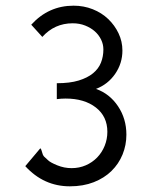

<svg xmlns="http://www.w3.org/2000/svg" viewBox="-20 -645 540 676"><path d="M411 -467Q411 -422 385.5 -385Q360 -348 318 -332Q366 -315 395.5 -271Q425 -227 425 -171Q425 -134 411.5 -101Q398 -68 372.5 -43Q347 -18 310 -3.5Q273 11 226 11Q134 11 69 -60L122 -123Q126 -119 128 -109.5Q130 -100 135 -94L149 -81Q157 -73 181.5 -63Q206 -53 232 -53Q259 -53 282 -63Q305 -73 322 -90.5Q339 -108 348.5 -131.5Q358 -155 358 -181Q358 -235 317.5 -266.5Q277 -298 211 -298Q203 -298 195.5 -297.5Q188 -297 180 -296V-352Q226 -352 257 -361.5Q288 -371 307.5 -387Q327 -403 335.5 -424.5Q344 -446 344 -471Q344 -489 336 -505.5Q328 -522 314 -534.5Q300 -547 280 -555Q260 -563 236 -563Q172 -563 129 -515L90 -558Q151 -625 239 -625Q275 -625 306.5 -612.5Q338 -600 361 -578Q384 -556 397.5 -527.5Q411 -499 411 -467Z"/></svg>

Font: InconsolataGo
Style: Regular
Weight: 400
Designer: Raph Levien, Kirill Tkachev
Foundry: Cyreal
Version: Version 1.013